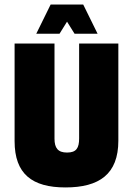

<svg xmlns="http://www.w3.org/2000/svg" viewBox="-20 -812 583 842"><path d="M274 -143C234 -143 219 -163 219 -204V-621H44V-193C44 -49 121 10 267 10C415 10 499 -48 499 -195V-621H327V-205C327 -163 315 -143 274 -143ZM345 -792H202L139 -664H241L274 -717L307 -664H408Z"/></svg>

Font: Passion One
Style: Regular
Weight: 400
Designer: Alejandro Lo Celso
Foundry: Fontstage
Version: Version 1.001